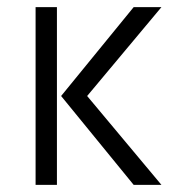

<svg xmlns="http://www.w3.org/2000/svg" viewBox="-20 -520 494 540"><path d="M356 0 151.9 -250 356 -500H434.1L225.1 -250L434.1 0ZM80.1 0V-500H140.1V0Z"/></svg>

Font: Abel
Style: Regular
Weight: 400
Designer: Matthew Desmond
Foundry: Matthew Desmond
Version: Version 1.003